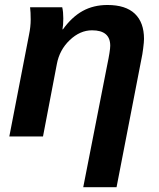

<svg xmlns="http://www.w3.org/2000/svg" viewBox="-20 -558 651 785"><path d="M568.8 -398.9Q568.8 -386.7 565.4 -360.1Q562 -333.5 558.6 -318.8L456.5 207.5H320.3L418 -290.5Q430.7 -351.1 430.7 -371.1Q430.7 -434.1 356.4 -434.1Q307.1 -434.1 265.1 -394Q223.1 -354 212.4 -295.9L155.8 0H18.1L98.6 -415.5Q105.5 -448.7 105.5 -478.5Q105.5 -507.8 103 -528.3H234.4Q238.8 -509.8 238.8 -482.9Q238.8 -455.1 235.4 -438H237.3Q273.9 -488.8 318.1 -513.2Q362.3 -537.6 419.4 -537.6Q493.7 -537.6 531.2 -502Q568.8 -466.3 568.8 -398.9Z"/></svg>

Font: Liberation Sans
Style: Bold Italic
Weight: 700
Italic angle: -12°
Designer: Steve Matteson
Foundry: Ascender Corporation
Version: Version 2.1.5